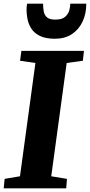

<svg xmlns="http://www.w3.org/2000/svg" viewBox="-29 -1018 486 1038"><path d="M-9 0 -4 -51 79 -65 162.5 -677.5 79.5 -689.5 86.5 -743H425L419 -689.5L331.5 -677.5L248 -65L333 -51L329 0ZM268 -808.5Q217.5 -808.5 186.8 -823.8Q156 -839 140.5 -863.2Q125 -887.5 119.8 -914.5Q114.5 -941.5 114.5 -965.5Q114.5 -983 117.5 -998H204Q204 -975.5 207.5 -956Q211 -936.5 225 -924.2Q239 -912 270 -912Q306 -912 323.2 -927.2Q340.5 -942.5 345.8 -962.8Q351 -983 351 -998H437.5Q437.5 -943.5 417.2 -900.8Q397 -858 359.2 -833.2Q321.5 -808.5 268 -808.5Z"/></svg>

Font: Merriweather Black
Style: Italic
Weight: 900
Italic angle: -7.8°
Designer: Eben Sorkin
Foundry: Eben Sorkin
Version: Version 2.200;gftools[0.9.31]